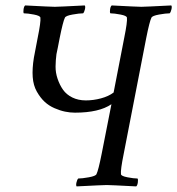

<svg xmlns="http://www.w3.org/2000/svg" viewBox="-20 -666 636 689"><path d="M115.2 -530.3Q127 -587.9 125 -602.5Q124.5 -609.4 101.8 -613.8Q79.1 -618.2 65.4 -618.2Q63 -621.6 64.5 -632.3Q65.9 -643.1 70.3 -646.5Q163.1 -641.6 176.8 -641.6Q189 -641.6 284.2 -646.5Q287.1 -642.6 284.7 -632.3Q282.2 -622.1 278.3 -618.2Q264.6 -618.2 240.2 -613.8Q215.8 -609.4 212.9 -602.5Q206.1 -588.9 194.3 -530.3Q190.9 -512.7 187.5 -495.4Q184.1 -478 182.6 -471.7Q179.7 -450.2 179.4 -427.5Q179.2 -404.8 186.8 -382.8Q194.3 -360.8 206.3 -343.8Q218.3 -326.7 239.5 -316.2Q260.7 -305.7 288.1 -305.7Q314.9 -305.7 342.3 -313Q369.6 -320.3 387.7 -334L425.8 -530.3Q437.5 -587.9 435.5 -602.5Q435.1 -609.4 412.4 -613.8Q389.6 -618.2 376 -618.2Q373.5 -621.6 375 -632.3Q376.5 -643.1 380.9 -646.5Q473.6 -641.6 487.3 -641.6Q499.5 -641.6 594.7 -646.5Q597.7 -642.6 595.2 -632.3Q592.8 -622.1 588.9 -618.2Q575.2 -618.2 550.8 -613.8Q526.4 -609.4 523.4 -602.5Q516.6 -588.9 504.9 -530.3L423.8 -113.3Q412.1 -55.7 414.1 -41Q414.6 -34.2 437.3 -29.8Q460 -25.4 473.6 -25.4Q476.1 -22 474.6 -11.2Q473.1 -0.5 468.8 2.9Q376 -2 363.3 -2Q350.1 -2 254.9 2.9Q252 -1 254.4 -11.2Q256.8 -21.5 260.7 -25.4Q274.4 -25.4 298.8 -29.8Q323.2 -34.2 326.2 -41Q333 -54.7 344.7 -113.3L379.9 -292Q335.4 -261.7 249 -261.7Q231.4 -261.7 213.6 -265.4Q195.8 -269 175.5 -277.8Q155.3 -286.6 139.9 -301Q124.5 -315.4 112.1 -337.4Q99.6 -359.4 97.4 -389.4Q95.2 -419.4 101.6 -459Z"/></svg>

Font: Crimson
Style: Italic
Weight: 400
Italic angle: -11°
Version: Version 0.8